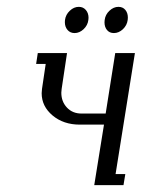

<svg xmlns="http://www.w3.org/2000/svg" viewBox="-20 -538 412 558"><path d="M85 -352.1 89.8 -383.8H174.8L159.2 -279.8Q158.2 -272 158.2 -268.6Q158.2 -242.7 174.6 -225.3Q190.9 -208 216.8 -208H287.1L314.9 -383.8H372.1L315.9 -32.2H344.2L338.9 0H253.9L282.2 -175.8H211.9Q164.6 -175.8 132.8 -202.4Q101.1 -229 101.1 -267.1Q101.1 -271 102.1 -279.8L112.8 -352.1ZM168.5 -473.6Q168.5 -478 168.9 -480Q170.9 -495.6 182.9 -506.8Q194.8 -518.1 209 -518.1Q221.7 -518.1 229.5 -509Q237.3 -500 237.3 -486.3Q237.3 -481.9 236.8 -480Q234.9 -464.4 222.9 -453.1Q210.9 -441.9 196.8 -441.9Q184.1 -441.9 176.3 -450.9Q168.5 -460 168.5 -473.6ZM283.7 -473.1Q283.7 -477.5 284.2 -480Q286.1 -495.6 298.1 -506.8Q310.1 -518.1 324.2 -518.1Q336.9 -518.1 344.2 -509.3Q351.6 -500.5 351.6 -486.8Q351.6 -482.4 351.1 -480Q349.1 -464.4 337.2 -453.1Q325.2 -441.9 311 -441.9Q298.3 -441.9 291 -450.7Q283.7 -459.5 283.7 -473.1Z"/></svg>

Font: Gawaa
Style: Italic
Weight: 400
Designer: T. Christopher White
Version: Version 1.0